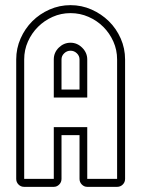

<svg xmlns="http://www.w3.org/2000/svg" viewBox="-20 -726 582 746"><path d="M289 -201H219V-31Q219 -18 210 -9Q201 0 189 0H74Q61 0 52 -9Q43 -18 43 -31V-495Q43 -538 60 -576.5Q77 -615 105.5 -643.5Q134 -672 172.5 -689Q211 -706 254 -706Q297 -706 335.5 -689Q374 -672 403 -643.5Q432 -615 449 -576.5Q466 -538 466 -495V-31Q466 -18 457 -9Q448 0 435 0H319Q307 0 298 -9Q289 -18 289 -31ZM289 -378V-495Q289 -509 278.5 -519Q268 -529 254 -529Q240 -529 229.5 -519Q219 -509 219 -495V-378ZM189 -347V-495Q189 -522 208.5 -541Q228 -560 254 -560Q280 -560 299.5 -540.5Q319 -521 319 -495V-347ZM319 -31H435V-495Q435 -532 420.5 -564.5Q406 -597 381.5 -621.5Q357 -646 324 -660.5Q291 -675 254 -675Q217 -675 184.5 -660.5Q152 -646 127.5 -621.5Q103 -597 88.5 -564.5Q74 -532 74 -495V-31H189V-232H319Z"/></svg>

Font: Lichte PostBus
Style: Regular
Weight: 400
Designer: Peter Wiegel
Version: Version 1.001